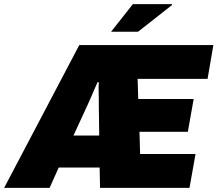

<svg xmlns="http://www.w3.org/2000/svg" viewBox="-70 -905 1048 925"><path d="M-50 0 312 -688H958L930 -525H593L596 -428H863L835 -270H602L605 -163H872L843 0H412L410 -98H213L169 0ZM284 -252H408L406 -404Q406 -415 406 -427.5Q406 -440 405.5 -454Q405 -468 405 -482Q405 -496 406 -509H400Q393 -493 385 -475Q377 -457 369.5 -439Q362 -421 354 -404ZM465 -752 570 -885H759V-881L595 -752Z"/></svg>

Font: Archivo SemiCondensed Black
Style: Italic
Weight: 900
Width: 4
Italic angle: -10°
Designer: Hector Gatti
Foundry: Omnibus-Type
Version: Version 2.001